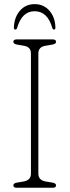

<svg xmlns="http://www.w3.org/2000/svg" viewBox="-20 -886 328 906"><path d="M161 -66.5Q161 -35.5 196 -29.5L226.5 -24.5Q244.5 -21.5 244.5 -11.5Q244.5 0 229 0H58.5Q43 0 43 -11.5Q43 -21.5 61 -24.5L91 -29.5Q126 -35.5 126 -66.5V-634Q126 -664.5 93 -670L61 -675.5Q43 -678.5 43 -688.5Q43 -700 58.5 -700H229Q244.5 -700 244.5 -688.5Q244.5 -678.5 226.5 -675.5L194 -670Q161 -664.5 161 -634ZM143.5 -833Q83.5 -833 61 -755Q58.5 -746.5 52.5 -746.5Q45.5 -746.5 45.5 -755.5Q47 -804 73.8 -835.2Q100.5 -866.5 143.5 -866.5Q186.5 -866.5 213.5 -835.2Q240.5 -804 241.5 -755.5Q241.5 -746.5 234.5 -746.5Q229.5 -746.5 226.5 -755Q204 -833 143.5 -833Z"/></svg>

Font: Fraunces 72pt SuperSoft Thin
Style: Regular
Weight: 100
Version: Version 1.000;[b76b70a41]